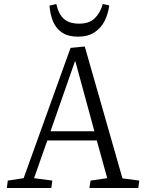

<svg xmlns="http://www.w3.org/2000/svg" viewBox="-20 -938 718 958"><path d="M403 -706 591 -48 675 -37 670 0H426L432 -37L515 -49L463 -237H216L150 -49L241 -37L236 0H14L19 -37L98 -49L332 -699ZM232 -283H451L356 -632H354ZM261 -918Q272 -868 298.5 -844Q325 -820 375 -820Q425 -820 452.5 -846.5Q480 -873 493 -918L525 -911Q520 -870 502.5 -834.5Q485 -799 452 -777Q419 -755 369 -755Q320 -755 289.5 -775.5Q259 -796 244.5 -831.5Q230 -867 227 -910Z"/></svg>

Font: Literata 18pt Light
Style: Italic
Weight: 300
Italic angle: -2°
Designer: Latin by Veronika Burian and Jose Scaglione. Greek by Irene Vlachou. Cyrillic by Vera Evstafieva
Foundry: TypeTogether
Version: Version 3.103;gftools[0.9.29]